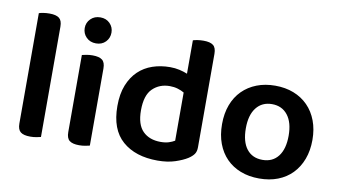

<svg xmlns="http://www.w3.org/2000/svg" viewBox="-71 -848 1809 1025"><g transform="rotate(10 833.0 -335.0)"><path d="M196 -1Q188 1 172.5 4Q157 7 139 7Q103 7 86.5 -6Q70 -19 70 -52V-650Q78 -653 93.5 -655.5Q109 -658 127 -658Q163 -658 179.5 -645Q196 -632 196 -599V-1Z M335 -470Q343 -472 358.5 -475Q374 -478 392 -478Q428 -478 444.5 -465Q461 -452 461 -419V-1Q453 1 437.5 4Q422 7 404 7Q368 7 351.5 -6Q335 -19 335 -52ZM325 -615Q325 -644 345.5 -664.5Q366 -685 398 -685Q430 -685 450 -664.5Q470 -644 470 -615Q470 -585 450 -564.5Q430 -544 398 -544Q366 -544 345.5 -564.5Q325 -585 325 -615Z M1031 -92Q1031 -69 1021 -55Q1011 -41 991 -28Q966 -12 925 1.5Q884 15 830 15Q710 15 639.5 -46.5Q569 -108 569 -235Q569 -301 588 -348.5Q607 -396 639.5 -427Q672 -458 716 -473Q760 -488 811 -488Q838 -488 862 -482.5Q886 -477 905 -469V-650Q913 -653 928.5 -655.5Q944 -658 962 -658Q998 -658 1014.5 -645Q1031 -632 1031 -599ZM905 -367Q890 -376 870 -382Q850 -388 827 -388Q771 -388 734 -352Q697 -316 697 -234Q697 -157 732.5 -121.5Q768 -86 829 -86Q855 -86 873.5 -92Q892 -98 905 -106Z M1626 -237Q1626 -179 1608.5 -132.5Q1591 -86 1559 -53Q1527 -20 1482 -2.5Q1437 15 1381 15Q1325 15 1280 -2.5Q1235 -20 1203 -52.5Q1171 -85 1153.5 -131.5Q1136 -178 1136 -237Q1136 -295 1153.5 -341.5Q1171 -388 1203.5 -420.5Q1236 -453 1281 -470.5Q1326 -488 1381 -488Q1436 -488 1481 -470.5Q1526 -453 1558.5 -420Q1591 -387 1608.5 -340.5Q1626 -294 1626 -237ZM1381 -388Q1327 -388 1296 -348.5Q1265 -309 1265 -237Q1265 -164 1295.5 -125Q1326 -86 1381 -86Q1436 -86 1466.5 -125.5Q1497 -165 1497 -237Q1497 -309 1466 -348.5Q1435 -388 1381 -388Z"/></g></svg>

Font: Baloo 2 SemiBold
Style: Regular
Weight: 600
Designer: Sarang Kulkarni and Ek Type
Foundry: Ek Type
Version: Version 1.640;hotconv 1.0.111;makeotfexe 2.5.65597; ttfautoh